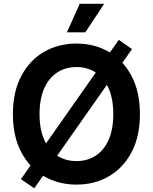

<svg xmlns="http://www.w3.org/2000/svg" viewBox="-20 -968 810 1017"><path d="M385.3 9.8Q289.1 9.8 212.9 -34.4Q136.7 -78.6 92.5 -162.1Q48.3 -245.6 48.3 -363.3Q48.3 -481.4 92.5 -565.2Q136.7 -648.9 212.9 -693.1Q289.1 -737.3 385.3 -737.3Q481 -737.3 556.9 -693.1Q632.8 -648.9 677 -565.2Q721.2 -481.4 721.2 -363.3Q721.2 -245.6 677 -161.9Q632.8 -78.1 556.9 -34.2Q481 9.8 385.3 9.8ZM385.3 -114.7Q442.9 -114.7 486.8 -143.3Q530.8 -171.9 555.4 -227.5Q580.1 -283.2 580.1 -363.3Q580.1 -444.3 555.4 -500Q530.8 -555.7 486.8 -584.2Q442.9 -612.8 385.3 -612.8Q327.1 -612.8 283 -584Q238.8 -555.2 214.1 -499.5Q189.5 -443.8 189.5 -363.3Q189.5 -283.2 214.1 -227.8Q238.8 -172.4 283 -143.6Q327.1 -114.7 385.3 -114.7ZM161.6 29.3 90.8 -19 608.9 -756.8 679.2 -708ZM334.5 -796.9 402.3 -947.8H531.7L432.1 -796.9Z"/></svg>

Font: Inter
Style: 650
Weight: 650
Designer: Rasmus Andersson
Foundry: rsms
Version: Version 4.001;git-66647c0bb